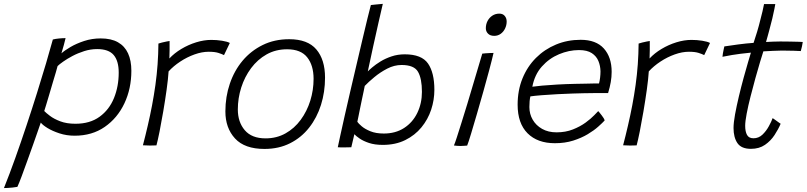

<svg xmlns="http://www.w3.org/2000/svg" viewBox="-97 -736 4084 972"><path d="M-77 216Q-48.5 145 -19.5 63.8Q9.5 -17.5 37.5 -101.8Q65.5 -186 90.5 -265.8Q115.5 -345.5 136 -415Q156.5 -484.5 170.5 -536Q183.5 -539.5 201.8 -541.2Q220 -543 235 -543Q233 -532.5 226.2 -508.2Q219.5 -484 214 -466Q230 -480.5 259.8 -498Q289.5 -515.5 329 -528.5Q368.5 -541.5 413 -541.5Q466 -541.5 500.2 -522Q534.5 -502.5 551.2 -466Q568 -429.5 568 -377.5Q568 -287.5 532.8 -212.8Q497.5 -138 433.2 -93.5Q369 -49 281 -49Q240 -49 204.2 -60.8Q168.5 -72.5 143.2 -88Q118 -103.5 109.5 -115.5Q106 -105 95.5 -75Q85 -45 70.8 -4.5Q56.5 36 41.2 78.2Q26 120.5 12.8 156Q-0.5 191.5 -9 210Q-20 212 -33.8 213.5Q-47.5 215 -59 215.5Q-70.5 216 -77 216ZM285 -109.5Q358.5 -109.5 407.2 -145Q456 -180.5 480 -239.5Q504 -298.5 504 -368.5Q504 -427.5 478.5 -457.5Q453 -487.5 395 -487.5Q361.5 -487.5 329.2 -477.2Q297 -467 269.8 -452.5Q242.5 -438 222.8 -424Q203 -410 194.5 -401.5Q193 -393.5 186 -370.8Q179 -348 170.2 -318.2Q161.5 -288.5 152.5 -258Q143.5 -227.5 136.5 -204.5Q129.5 -181.5 127 -174Q135.5 -165 155.8 -149.5Q176 -134 208.2 -121.8Q240.5 -109.5 285 -109.5Z M760.5 -440Q785.5 -467 821 -488.2Q856.5 -509.5 896.2 -521.8Q936 -534 972.5 -534Q1000 -534 1027 -529.8Q1054 -525.5 1066.5 -518.5L1037 -457Q1026.5 -462.5 1008.5 -468.2Q990.5 -474 959.5 -474Q925.5 -474 887.8 -460.5Q850 -447 815.5 -424.2Q781 -401.5 756.5 -374.5Q754 -335.5 746.5 -281.8Q739 -228 729.5 -172.2Q720 -116.5 710.8 -70.2Q701.5 -24 695 0Q682.5 1 661.8 0.8Q641 0.5 626.5 -0.5Q639.5 -50 651.2 -100.8Q663 -151.5 672.8 -202.8Q682.5 -254 689.8 -306Q697 -358 700.8 -410.2Q704.5 -462.5 705 -515.5Q712 -518 723.5 -520.8Q735 -523.5 746 -525.8Q757 -528 761.5 -528.5Q761.5 -509.5 761.5 -482.5Q761.5 -455.5 760.5 -440Z M1242 18Q1141.5 18 1092.8 -35Q1044 -88 1044 -172Q1044 -246 1066.5 -312.2Q1089 -378.5 1131.2 -428.8Q1173.5 -479 1233 -508.2Q1292.5 -537.5 1367 -537.5Q1460.5 -537.5 1504.5 -485.8Q1548.5 -434 1548.5 -343Q1548.5 -270 1528 -205Q1507.5 -140 1468 -89.8Q1428.5 -39.5 1371.5 -10.8Q1314.5 18 1242 18ZM1247.5 -35.5Q1303.5 -35.5 1348.5 -60.8Q1393.5 -86 1425.2 -129.2Q1457 -172.5 1473.8 -226.2Q1490.5 -280 1490.5 -337Q1490.5 -405 1458.2 -445.8Q1426 -486.5 1356.5 -486.5Q1299 -486.5 1253 -460.8Q1207 -435 1174.2 -391Q1141.5 -347 1124.2 -292.8Q1107 -238.5 1107 -182Q1107 -118 1142.2 -76.8Q1177.5 -35.5 1247.5 -35.5Z M1613 9.5Q1616.5 -8 1625.8 -50Q1635 -92 1648 -150Q1661 -208 1676.5 -274.5Q1692 -341 1707.8 -408.2Q1723.5 -475.5 1737.8 -536Q1752 -596.5 1763.2 -642.2Q1774.5 -688 1780.5 -710.5Q1787.5 -711.5 1805.8 -713.2Q1824 -715 1841 -716.5Q1832 -677 1819 -621Q1806 -565 1792.2 -501Q1778.5 -437 1765 -374.5Q1771 -381 1787.8 -395.2Q1804.5 -409.5 1829.2 -424.8Q1854 -440 1885.2 -450.5Q1916.5 -461 1952 -461Q2037.5 -461 2069.8 -414.5Q2102 -368 2102 -281Q2102 -230 2085.8 -180.8Q2069.5 -131.5 2036.5 -91.2Q2003.5 -51 1954.5 -26.8Q1905.5 -2.5 1841 -2.5Q1800.5 -2.5 1771.2 -12.2Q1742 -22 1723.5 -34.8Q1705 -47.5 1697 -56.5Q1693.5 -42 1688.8 -21.8Q1684 -1.5 1681.5 9.5Q1671 10 1648 10.2Q1625 10.5 1613 9.5ZM1712 -119.5Q1717.5 -111 1733.8 -97Q1750 -83 1778 -71.5Q1806 -60 1846 -60Q1905.5 -60 1949 -88.2Q1992.5 -116.5 2015.8 -164.8Q2039 -213 2039 -271Q2039 -338 2019.2 -372.5Q1999.5 -407 1936 -407Q1899 -407 1863.2 -388.5Q1827.5 -370 1797.8 -345.2Q1768 -320.5 1749.5 -301Q1748.5 -294.5 1744.5 -276.2Q1740.5 -258 1735.5 -233.8Q1730.5 -209.5 1725.5 -185.5Q1720.5 -161.5 1717 -143.2Q1713.5 -125 1712 -119.5Z M2268 1Q2261 1.5 2251.8 2.2Q2242.5 3 2234 3Q2224 3 2215.8 2.2Q2207.5 1.5 2201 0.5Q2206 -10.5 2216 -41.5Q2226 -72.5 2239.8 -116.5Q2253.5 -160.5 2268.8 -210.2Q2284 -260 2298.2 -308.8Q2312.5 -357.5 2324.8 -398.2Q2337 -439 2344.5 -464.5Q2350.5 -465.5 2361.8 -466.2Q2373 -467 2384.2 -467.5Q2395.5 -468 2401.5 -468Q2399 -456.5 2393 -432.5Q2387 -408.5 2379 -378.5Q2366.5 -331.5 2350.2 -273.8Q2334 -216 2317.5 -159.5Q2301 -103 2288 -59.8Q2275 -16.5 2268 1ZM2405 -554.5Q2384.5 -554.5 2373.5 -565.8Q2362.5 -577 2362.5 -593Q2362.5 -613 2371.2 -629.8Q2380 -646.5 2395.5 -656.8Q2411 -667 2431 -667Q2448.5 -667 2458.2 -655.5Q2468 -644 2468 -627Q2468 -608.5 2460 -591.8Q2452 -575 2437.8 -564.8Q2423.5 -554.5 2405 -554.5Z M2964 -126Q2953 -114 2931.5 -94.8Q2910 -75.5 2878.2 -56.5Q2846.5 -37.5 2804.8 -24.2Q2763 -11 2712 -11Q2624 -11 2573.8 -61.2Q2523.5 -111.5 2523.5 -206Q2523.5 -278.5 2548 -338.8Q2572.5 -399 2616.2 -442.8Q2660 -486.5 2717.8 -510.5Q2775.5 -534.5 2842.5 -534.5Q2920.5 -534.5 2960 -490.5Q2999.5 -446.5 2999.5 -372.5Q2999.5 -346.5 2995 -320.5Q2990.5 -294.5 2981.5 -265Q2977.5 -265 2959 -265Q2940.5 -265 2913.5 -264.8Q2886.5 -264.5 2857.2 -264Q2828 -263.5 2802 -262.5Q2767 -261.5 2724.8 -259.2Q2682.5 -257 2645 -254Q2607.5 -251 2588 -248Q2583 -226.5 2583 -194Q2583 -159 2599.8 -130Q2616.5 -101 2647.5 -83.5Q2678.5 -66 2720.5 -66Q2766.5 -66 2803.5 -80.8Q2840.5 -95.5 2867.8 -115.5Q2895 -135.5 2911.2 -152.5Q2927.5 -169.5 2931.5 -173.5Q2934 -171 2938.8 -165.2Q2943.5 -159.5 2949 -152.2Q2954.5 -145 2958.8 -138.2Q2963 -131.5 2964 -126ZM2598 -297Q2614 -299.5 2647 -302.5Q2680 -305.5 2723.8 -308Q2767.5 -310.5 2815 -311.5Q2843 -312 2869.5 -312.5Q2896 -313 2914.5 -313.5Q2933 -314 2935.5 -313.5Q2939 -326 2941 -342.8Q2943 -359.5 2943 -375Q2942.5 -402.5 2932.5 -427Q2922.5 -451.5 2899 -467Q2875.5 -482.5 2834 -482.5Q2783.5 -482.5 2733.2 -461.5Q2683 -440.5 2646.2 -399.2Q2609.5 -358 2598 -297Z M3191.5 -440Q3216.5 -467 3252 -488.2Q3287.5 -509.5 3327.2 -521.8Q3367 -534 3403.5 -534Q3431 -534 3458 -529.8Q3485 -525.5 3497.5 -518.5L3468 -457Q3457.5 -462.5 3439.5 -468.2Q3421.5 -474 3390.5 -474Q3356.5 -474 3318.8 -460.5Q3281 -447 3246.5 -424.2Q3212 -401.5 3187.5 -374.5Q3185 -335.5 3177.5 -281.8Q3170 -228 3160.5 -172.2Q3151 -116.5 3141.8 -70.2Q3132.5 -24 3126 0Q3113.5 1 3092.8 0.8Q3072 0.5 3057.5 -0.5Q3070.5 -50 3082.2 -100.8Q3094 -151.5 3103.8 -202.8Q3113.5 -254 3120.8 -306Q3128 -358 3131.8 -410.2Q3135.5 -462.5 3136 -515.5Q3143 -518 3154.5 -520.8Q3166 -523.5 3177 -525.8Q3188 -528 3192.5 -528.5Q3192.5 -509.5 3192.5 -482.5Q3192.5 -455.5 3191.5 -440Z M3855 -109.5Q3843.5 -82 3824.2 -52.5Q3805 -23 3775.8 -2.8Q3746.5 17.5 3704.5 17.5Q3656 17.5 3636.2 -11.5Q3616.5 -40.5 3616.5 -88Q3616.5 -114.5 3624.2 -157Q3632 -199.5 3643.5 -247.8Q3655 -296 3667.5 -341.8Q3680 -387.5 3690.2 -421.8Q3700.5 -456 3704.5 -469.5Q3647.5 -464 3608.8 -457.5Q3570 -451 3560.5 -448.5Q3561 -456 3562.8 -466.5Q3564.5 -477 3566.8 -486.8Q3569 -496.5 3570 -501Q3598.5 -505.5 3640 -511Q3681.5 -516.5 3718 -519Q3727 -545.5 3736 -575.5Q3745 -605.5 3752 -634.5Q3758.5 -657.5 3763.2 -678.8Q3768 -700 3771 -715.5H3828Q3827.5 -711.5 3823.5 -691.2Q3819.5 -671 3812.8 -642.2Q3806 -613.5 3797.5 -583Q3793.5 -567.5 3789.2 -552.5Q3785 -537.5 3781 -523.5Q3795 -524.5 3817.2 -525.2Q3839.5 -526 3853 -526Q3878.5 -526 3903.2 -525.5Q3928 -525 3945.8 -524.5Q3963.5 -524 3967 -523.5Q3966.5 -517 3963 -501.2Q3959.5 -485.5 3957 -477.5Q3952 -478 3922.2 -479Q3892.5 -480 3862 -480Q3840.5 -479.5 3814.8 -478.5Q3789 -477.5 3767.5 -476Q3762 -459 3751 -422.8Q3740 -386.5 3727.2 -340.2Q3714.5 -294 3702.5 -247Q3690.5 -200 3683 -160.5Q3675.5 -121 3675.5 -99Q3675.5 -70 3684.8 -53Q3694 -36 3717.5 -36Q3743.5 -36 3762.8 -54.2Q3782 -72.5 3795.2 -96.8Q3808.5 -121 3814.5 -138Q3816.5 -137 3822.2 -132.8Q3828 -128.5 3834.8 -123.8Q3841.5 -119 3847.2 -114.8Q3853 -110.5 3855 -109.5Z"/></svg>

Font: Grandstander Thin ExtraLight
Style: Italic
Weight: 250
Italic angle: -15°
Version: Version 1.200